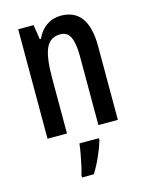

<svg xmlns="http://www.w3.org/2000/svg" viewBox="-116 -622 702 915"><g transform="rotate(-15 234.5 -164.5)"><path d="M274 -550Q409 -550 409 -363V0H313V-341Q313 -402 298.5 -433.5Q284 -465 249 -465Q199 -465 178.5 -420.5Q158 -376 158 -274V0H62V-540H138L149 -468H155Q172 -507 203.5 -528.5Q235 -550 274 -550ZM299 71Q288 108 269.5 149Q251 190 231 221H173V209Q179 192 185 164.5Q191 137 196 109Q201 81 203 61H299Z"/></g></svg>

Font: Noto Sans Thai Looped ExtraCondensed Medium
Style: Regular
Weight: 500
Width: 2
Designer: Sasikarn Vongin, Ben Mitchell
Foundry: The Fontpad Ltd
Version: Version 1.001; ttfautohint (v1.8.4.7-5d5b)